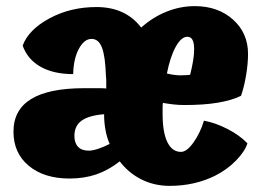

<svg xmlns="http://www.w3.org/2000/svg" viewBox="-20 -551 868 627"><path d="M525 -311Q537 -308 548.5 -306.5Q560 -305 568 -305Q576 -305 586.5 -305.5Q597 -306 601 -307Q607 -331 610.5 -352Q614 -373 614 -390Q614 -411 608.5 -421Q603 -431 592 -431Q572 -431 554 -398.5Q536 -366 525 -311ZM646 -157Q684 -150 723.5 -129.5Q763 -109 788 -83Q780 -57 751 -27Q722 3 682 23Q650 39 612.5 47.5Q575 56 534 56Q484 56 442 35Q400 14 371 -24Q334 5 294.5 18.5Q255 32 207 32Q124 32 74 -9.5Q24 -51 24 -121Q24 -192 81.5 -227.5Q139 -263 255 -263Q293 -263 306 -263Q319 -263 327 -262Q327 -279 327 -287Q327 -295 326 -301Q324 -367 313 -395.5Q302 -424 279 -424Q255 -424 237.5 -391.5Q220 -359 219 -309Q155 -309 112.5 -333Q70 -357 54 -402Q73 -454 141.5 -491Q210 -528 295 -528Q343 -528 379.5 -511Q416 -494 441 -461Q479 -495 524 -513Q569 -531 616 -531Q692 -531 741 -487Q790 -443 790 -375Q790 -343 783.5 -304.5Q777 -266 767 -238Q736 -223 690.5 -215.5Q645 -208 582 -208Q564 -208 546.5 -210Q529 -212 512 -215Q511 -209 511 -201.5Q511 -194 511 -179Q511 -119 526.5 -87Q542 -55 571 -55Q590 -55 612 -86Q634 -117 646 -157ZM223 -107Q223 -84 235 -71.5Q247 -59 270 -59Q282 -59 300.5 -65Q319 -71 338 -81Q329 -102 324.5 -126.5Q320 -151 320 -176V-178Q270 -174 246.5 -157Q223 -140 223 -107Z"/></svg>

Font: Atma
Style: Bold
Weight: 700
Designer: Gregori Vincens, Jeremie Hornus, Riccardo Olocco, Yoann Minet.
Foundry: black foundry
Version: Version 1.102;PS 1.100;hotconv 1.0.86;makeotf.lib2.5.63406